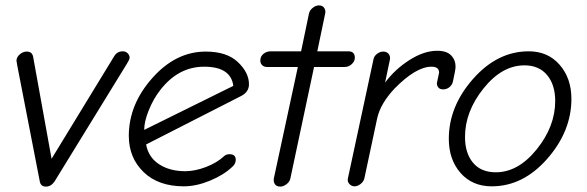

<svg xmlns="http://www.w3.org/2000/svg" viewBox="-20 -684 2173 711"><path d="M150 7Q130 7 127 -14L44 -441Q41 -456 41 -459Q41 -472 53 -482.5Q65 -493 79 -493Q100 -493 103 -472L171 -96L403 -476Q414 -494 435 -494Q445 -494 452.5 -487Q460 -480 460 -470Q460 -464 450 -448L182 -12Q169 7 150 7Z M661 6Q566 6 511.5 -47Q457 -100 457 -181Q457 -297 544 -395Q631 -493 742 -493Q820 -493 861 -454Q902 -415 902 -372Q902 -343 872 -328L521 -149Q530 -101 569.5 -75.5Q609 -50 666 -50Q702 -50 742.5 -65.5Q783 -81 809 -105Q817 -113 830 -113Q853 -113 853 -92Q853 -77 840 -66Q807 -35 756.5 -14.5Q706 6 661 6ZM514 -203 844 -366Q835 -437 736 -437Q640 -437 573 -350Q548 -318 531 -276Q514 -234 514 -203Z M1018 7Q1004 7 998 -2Q992 -11 994 -23L1083 -436H968Q958 -436 951 -442.5Q944 -449 944 -460Q944 -475 955.5 -484.5Q967 -494 983 -494H1095L1124 -633Q1126 -645 1137.5 -654.5Q1149 -664 1161 -664Q1175 -664 1181 -654Q1187 -644 1184 -633L1155 -494H1270Q1294 -494 1294 -470Q1294 -457 1282.5 -446.5Q1271 -436 1257 -436H1143L1055 -22Q1052 -10 1040.5 -1.5Q1029 7 1018 7Z M1268 -22 1363 -464Q1365 -476 1376 -484.5Q1387 -493 1399 -493Q1412 -493 1419 -484.5Q1426 -476 1424 -464L1406 -378Q1442 -427 1496 -461.5Q1550 -496 1599 -496Q1634 -496 1650.5 -479Q1667 -462 1667 -437Q1667 -426 1657 -381Q1654 -369 1644 -361Q1634 -353 1621 -353Q1608 -353 1602.5 -361Q1597 -369 1598 -377Q1606 -413 1606 -415Q1606 -437 1578 -437Q1520 -437 1440 -355Q1389 -300 1377 -247L1329 -22Q1326 -11 1315 -2.5Q1304 6 1293 6Q1282 6 1274 -2.5Q1266 -11 1268 -22Z M1801 6Q1729 6 1685.5 -43.5Q1642 -93 1642 -170Q1642 -290 1732 -392Q1822 -494 1938 -494Q2009 -494 2052.5 -444Q2096 -394 2096 -318Q2096 -198 2006.5 -96Q1917 6 1801 6ZM1816 -46Q1899 -46 1967.5 -131Q2036 -216 2036 -310Q2036 -370 2006 -406Q1976 -442 1922 -442Q1839 -442 1770.5 -356.5Q1702 -271 1702 -177Q1702 -117 1731.5 -81.5Q1761 -46 1816 -46Z"/></svg>

Font: Comic Neue
Style: Italic
Weight: 400
Italic angle: -12°
Designer: Craig Rozynski
Foundry: Craig Rozynski
Version: Version 2.003